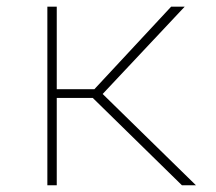

<svg xmlns="http://www.w3.org/2000/svg" viewBox="-20 -548 640 568"><path d="M254.4 -258.3H147.9V0H120.1V-528.3H147.9V-284.2H259.3L486.3 -528.3H526.4L283.7 -270L559.6 0H518.1Z"/></svg>

Font: Roboto Mono Thin
Style: Regular
Weight: 250
Designer: Google
Version: Version 2.000985; 2015; ttfautohint (v1.3)